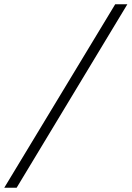

<svg xmlns="http://www.w3.org/2000/svg" viewBox="-80 -801 617 900"><path d="M460 -781H517L-2 79H-60Z"/></svg>

Font: KoHo
Style: Italic
Weight: 400
Italic angle: -10°
Designer: Cadson Demak & Katatrad Team
Foundry: Cadson Demak Co.,Ltd.
Version: Version 1.000